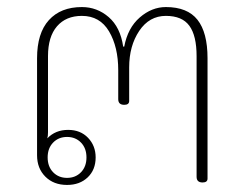

<svg xmlns="http://www.w3.org/2000/svg" viewBox="-20 -517 696 544"><path d="M85 -77V-352Q85 -423 118.5 -460Q152 -497 212 -497Q255 -497 288 -468.5Q321 -440 329 -385H332Q342 -438 376 -467.5Q410 -497 450 -497Q511 -497 539.5 -461Q568 -425 568 -352V-11Q568 0 554 0Q537 0 537 -16V-358Q537 -416 516.5 -444Q496 -472 450 -472Q403 -472 374.5 -429.5Q346 -387 346 -326V-231Q346 -220 332 -220Q315 -220 315 -236V-318Q315 -384 289 -428Q263 -472 212 -472Q167 -472 141.5 -442.5Q116 -413 116 -358V-142Q116 -131 114 -125Q137 -149 173 -149Q208 -149 229.5 -126.5Q251 -104 251 -71Q251 -36 228.5 -14.5Q206 7 170 7Q132 7 108.5 -16.5Q85 -40 85 -77ZM225 -71Q225 -97 209.5 -113Q194 -129 170 -129Q146 -129 130.5 -113Q115 -97 115 -71Q115 -45 130.5 -29Q146 -13 170 -13Q194 -13 209.5 -29Q225 -45 225 -71Z"/></svg>

Font: Maitree ExtraLight
Style: Regular
Weight: 250
Designer: CadsonDemak Team
Foundry: CadsonDemak
Version: Version 1.002